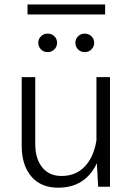

<svg xmlns="http://www.w3.org/2000/svg" viewBox="-20 -848 612 872"><path d="M457.5 -827.6V-782.2H105V-827.6ZM153.8 -653.8Q153.8 -670.9 166 -683.1Q178.2 -695.3 196.3 -695.3Q214.8 -695.3 227.1 -683.1Q239.3 -670.9 239.3 -653.8Q239.3 -636.2 227.1 -623.8Q214.8 -611.3 196.3 -611.3Q178.2 -611.3 166 -623.8Q153.8 -636.2 153.8 -653.8ZM322.3 -653.8Q322.3 -670.9 334.5 -683.1Q346.7 -695.3 364.7 -695.3Q383.3 -695.3 395.5 -683.1Q407.7 -670.9 407.7 -653.8Q407.7 -636.2 395.5 -623.8Q383.3 -611.3 364.7 -611.3Q346.7 -611.3 334.5 -623.8Q322.3 -636.2 322.3 -653.8ZM78.6 -185.5V-497.6H140.1V-193.8Q140.1 -127.4 171.6 -88.1Q203.1 -48.8 259.3 -48.8Q323.2 -48.8 364 -90.6Q404.8 -132.3 418 -209.5V-497.6H479.5V0H425.8L419.9 -106.4Q367.2 4.4 244.1 4.4Q165.5 4.4 122.1 -46.6Q78.6 -97.7 78.6 -185.5Z"/></svg>

Font: Estedad-FD Light
Style: Regular
Weight: 300
Designer: Amin Abedi
Version: Version 7.3